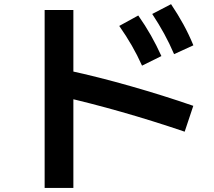

<svg xmlns="http://www.w3.org/2000/svg" viewBox="-20 -842 1040 935"><path d="M671.7 -522.3Q648.4 -574 621.7 -620.3Q595 -666.7 560.7 -715.7L653.3 -766.6Q687.7 -717.6 714.7 -670Q741.7 -622.3 766 -569ZM827.7 -578.3Q805.3 -630.7 779.5 -677.7Q753.7 -724.7 721.3 -774L813 -821.7Q846.3 -772 872.8 -723.8Q899.3 -675.7 921.7 -621.3ZM879.3 -200.7Q722.7 -254 569.7 -297.5Q416.7 -341 281.3 -371.7L316 -498.3Q460.3 -467 617.5 -422.1Q774.6 -377.3 921.3 -326.6ZM197.4 73.3V-793.3H337.3V73.3Z"/></svg>

Font: M PLUS 1 Thin
Style: Regular
Weight: 100
Designer: Coji Morishita
Foundry: UNDERFOREST DESIGN
Version: Version 1.001